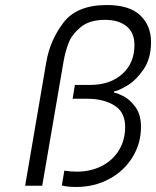

<svg xmlns="http://www.w3.org/2000/svg" viewBox="-20 -736 621 764"><path d="M233 -492 148 3H80L164 -488Q179 -576 232.5 -646Q286 -716 405 -716Q495 -716 538 -675Q581 -634 581 -569Q581 -502 550 -458Q519 -414 483 -393.5Q447 -373 435 -373L434 -367Q443 -367 469 -354.5Q495 -342 518 -311.5Q541 -281 541 -231Q541 -165 507 -110Q473 -55 414 -23.5Q355 8 284 8Q248 8 226 2L236 -57Q258 -53 286 -53Q341 -53 385 -75.5Q429 -98 453.5 -138.5Q478 -179 478 -231Q478 -290 435 -316.5Q392 -343 328 -343H269L278 -398H338Q418 -398 466.5 -441.5Q515 -485 515 -557Q515 -606 483.5 -631.5Q452 -657 398 -657Q336 -657 301 -628Q266 -599 253 -565Q240 -531 233 -492Z"/></svg>

Font: Be Vietnam Light
Style: Italic
Weight: 300
Italic angle: -9.222°
Designer: Gabriel Lam
Foundry: TypeRant
Version: Version 3.000